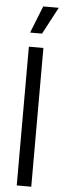

<svg xmlns="http://www.w3.org/2000/svg" viewBox="-61 -933 318 961"><g transform="rotate(5 98.5 -452.0)"><path d="M62 0V-697H135V0ZM122 -768H62L116 -904H194Z"/></g></svg>

Font: Bricolage Grotesque 24pt Condensed Light
Style: Regular
Weight: 300
Width: 3
Designer: Mathieu Triay
Foundry: Atelier Triay
Version: Version 1.001;gftools[0.9.33.dev8+g029e19f]